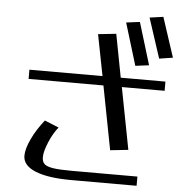

<svg xmlns="http://www.w3.org/2000/svg" viewBox="-59 -936 937 997"><g transform="rotate(5 410.0 -437.0)"><path d="M350 -42Q285 -42 251.5 -47Q218 -52 205 -64Q192 -76 192 -99Q192 -129 212.5 -178Q233 -227 260 -260L186 -290Q146 -240 121 -187.5Q96 -135 96 -99Q96 -48 162 -21Q228 6 350 6H690V-42ZM422 -761 464 -546H83V-498H473L537 -166L631 -176L569 -498H792V-546H559L516 -771ZM633 -843 562 -834 629 -614 700 -623ZM752 -880 681 -870 749 -662 820 -673Z"/></g></svg>

Font: LXGW Marker Gothic
Style: Regular
Weight: 400
Version: Version 1.001